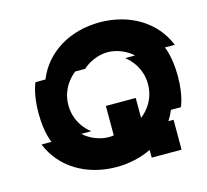

<svg xmlns="http://www.w3.org/2000/svg" viewBox="-101 -816 1003 932"><g transform="rotate(-15 400.0 -350.0)"><path d="M550 0H700V-150H674C684 -166 693 -182 700 -200H750C750 -200 775 -250 775 -350C775 -450 750 -500 750 -500H800C750 -625 625 -700 475 -700C325 -700 200 -625 150 -500H100C100 -500 75 -450 75 -350C75 -250 100 -200 100 -200H50C100 -75 225 0 375 0C439 0 499 -14 550 -39ZM225 -350C225 -450 300 -500 300 -500H350C375 -525 425 -550 475 -550C525 -550 575 -525 600 -500H550C550 -500 625 -450 625 -350C625 -250 550 -200 550 -200V-300H400V-152C392 -151 383 -150 375 -150C325 -150 275 -175 250 -200H300C300 -200 225 -250 225 -350Z"/></g></svg>

Font: LS-VG5000 Bold Shifted
Style: Regular
Weight: 400
Designer: Justin Bihan, 2021
Foundry: Justin Bihan, 2021
Version: Version 1.000;Glyphs 3.1.2 (3151)